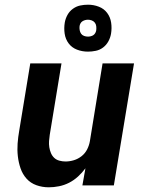

<svg xmlns="http://www.w3.org/2000/svg" viewBox="-20 -790 640 818"><path d="M188 8Q160 8 135 -1Q110 -10 93 -29Q76 -48 67.5 -73Q59 -98 56 -124.5Q53 -151 55 -178.5Q57 -206 62 -234L109 -520H242L192 -216Q190 -203 189 -189.5Q188 -176 190 -163Q192 -150 197 -138Q202 -126 211 -117.5Q220 -109 233 -105.5Q246 -102 259 -102Q277 -102 295 -107.5Q313 -113 328 -125Q343 -137 351.5 -154Q360 -171 363 -189L417 -520H551L465 0H331L344 -73Q330 -54 312.5 -38Q295 -22 274.5 -11.5Q254 -1 231.5 3.5Q209 8 188 8ZM355 -570Q330 -570 308 -578.5Q286 -587 272.5 -605Q259 -623 255.5 -646.5Q252 -670 256 -694Q259 -711 267.5 -726.5Q276 -742 290.5 -752.5Q305 -763 321.5 -766.5Q338 -770 355 -770Q379 -770 401 -761.5Q423 -753 436.5 -735Q450 -717 453.5 -693.5Q457 -670 453 -646Q450 -629 441.5 -613.5Q433 -598 419 -587.5Q405 -577 388 -573.5Q371 -570 355 -570ZM355 -634Q360 -634 366.5 -635.5Q373 -637 378 -640.5Q383 -644 386 -649.5Q389 -655 390 -661Q391 -670 390 -678.5Q389 -687 384 -693.5Q379 -700 371 -703Q363 -706 355 -706Q349 -706 343 -704.5Q337 -703 331.5 -699.5Q326 -696 323 -690.5Q320 -685 319 -679Q318 -670 319.5 -661.5Q321 -653 325.5 -646.5Q330 -640 338 -637Q346 -634 355 -634Z"/></svg>

Font: Iosevka SS04 XBd Ex Obl
Style: Regular
Weight: 800
Width: 7
Italic angle: -9°
Monospace: yes
Designer: Belleve Invis
Foundry: Belleve Invis
Version: Version 19.0.0; ttfautohint (v1.8.4)